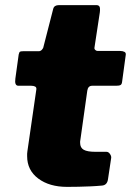

<svg xmlns="http://www.w3.org/2000/svg" viewBox="-20 -730 511 750"><path d="M242 0Q173 0 129.5 -32.5Q86 -65 86 -120Q86 -125 86 -129.5Q86 -134 87 -139L122 -381Q123 -389 117 -392Q111 -395 102 -395H52Q36 -395 40 -423L53 -517Q55 -527 59 -528.5Q63 -530 73 -530H132Q138 -530 143.5 -535.5Q149 -541 150 -548L188 -696Q192 -710 210 -710H357Q365 -710 368.5 -704.5Q372 -699 370 -682L349 -544Q348 -539 352 -535Q356 -531 361 -531H449Q459 -531 466 -527.5Q473 -524 471 -514L457 -411Q456 -401 451 -398Q446 -395 433 -395H340Q324 -395 321 -376L294 -184Q293 -181 293 -178Q293 -175 293 -172Q293 -153 307 -145Q321 -137 353 -137H396Q404 -137 410 -128Q416 -119 414 -111L402 -31Q399 -6 377 -5Q356 -3 332.5 -2Q309 -1 286 -0.5Q263 0 242 0Z"/></svg>

Font: Libre Franklin Black
Style: Italic
Weight: 900
Italic angle: -8°
Designer: Pablo Impallari, Rodrigo Fuenzalida, Nhung Nguyen
Foundry: Impallari Type
Version: Version 3.000